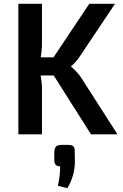

<svg xmlns="http://www.w3.org/2000/svg" viewBox="-20 -710 652 1015"><path d="M410 -298 601 0H461L264 -311H195Q202 -271 202 -243V0H77V-690H202V-487Q202 -443 195 -407H263L452 -690H588L402 -412Q385 -385 356 -360V-357Q391 -328 410 -298ZM338 56Q360 56 368 63.5Q376 71 375 91L376 144Q375 221 336 285L286 272Q298 221 298 169Q267 169 267 138V91Q269 71 277.5 63.5Q286 56 308 56Z"/></svg>

Font: Exo 2 Semi Bold
Style: Regular
Weight: 600
Designer: Natanael Gama
Version: Version 1.001;PS 001.001;hotconv 1.0.88;makeotf.lib2.5.64775